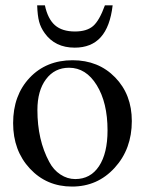

<svg xmlns="http://www.w3.org/2000/svg" viewBox="-20 -684 540 714"><path d="M250 -460Q346.2 -460 408.2 -396.2Q470.2 -332.5 470.2 -233.9Q470.2 -129.9 406.5 -60.1Q342.8 9.8 248 9.8Q153.3 9.8 91.1 -57.1Q28.8 -124 28.8 -226.1Q28.8 -329.6 90.3 -394.8Q151.9 -460 250 -460ZM236.8 -432.1Q183.1 -432.1 151.1 -389.4Q119.1 -346.7 119.1 -274.9Q119.1 -163.6 163.1 -82Q178.7 -52.2 204.6 -35.2Q230.5 -18.1 259.8 -18.1Q316.4 -18.1 348.1 -65.9Q379.9 -113.8 379.9 -199.2Q379.9 -302.2 339.8 -367.2Q299.8 -432.1 236.8 -432.1ZM370.1 -664.1H398.9Q389.6 -584.5 354.7 -545.7Q319.8 -506.8 257.8 -506.8Q184.6 -506.8 146 -561Q131.3 -581.5 125.5 -603.5Q119.6 -625.5 118.2 -664.1H147Q157.7 -613.8 184.3 -590.3Q210.9 -566.9 258.8 -566.9Q302.7 -566.9 326.2 -587.2Q349.6 -607.4 370.1 -664.1Z"/></svg>

Font: Accordance
Style: Regular
Weight: 400
Version: Version 1.1 (build May 11, 2018) Miklal Software Solutions, 